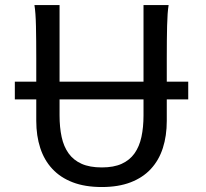

<svg xmlns="http://www.w3.org/2000/svg" viewBox="-20 -733 819 765"><path d="M385.7 -65.9Q433.1 -65.9 464.8 -80.3Q496.6 -94.7 515.9 -121.8Q535.2 -148.9 543.5 -187.3Q551.8 -225.6 551.8 -273.4V-336.9H217.3V-273.4Q217.3 -225.6 225.6 -187.3Q233.9 -148.9 253.4 -121.8Q272.9 -94.7 305.2 -80.3Q337.4 -65.9 385.7 -65.9ZM39.1 -407.7H124.5V-500.5Q124.5 -572.8 123.3 -628.2Q122.1 -683.6 117.2 -712.9H217.3V-407.7H551.8V-712.9H651.9Q647 -683.6 645.8 -630.1Q644.5 -576.7 644.5 -500.5V-407.7H730V-336.9H644.5V-251.5Q644.5 -191.9 628.9 -143.3Q613.3 -94.7 581.3 -60.1Q549.3 -25.4 500.5 -6.6Q451.7 12.2 385.7 12.2Q318.8 12.2 269.8 -6.6Q220.7 -25.4 188.5 -60.1Q156.2 -94.7 140.4 -143.3Q124.5 -191.9 124.5 -251.5V-336.9H39.1Z"/></svg>

Font: Andika Basic
Style: Regular
Weight: 400
Designer: Annie Olsen & Victor Gaultney
Foundry: SIL International
Version: Version 1.000